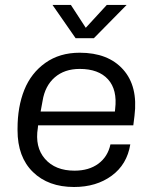

<svg xmlns="http://www.w3.org/2000/svg" viewBox="-20 -746 613 775"><path d="M285.2 -591.8 191.9 -726.1H266.1L326.2 -633.8L411.1 -726.1H491.2L358.9 -591.8ZM278.8 8.8Q174.8 8.8 112.8 -51.8Q50.8 -112.3 50.8 -220.2V-227.1Q50.8 -314.9 78.1 -383.1Q105.5 -451.2 163.1 -492.2Q220.7 -533.2 301.8 -533.2Q416.5 -533.2 477.1 -465.3Q537.6 -397.5 522.9 -278.8L518.1 -240.2H133.8Q133.8 -238.8 133.3 -235.4Q132.8 -231.9 132.8 -230Q120.1 -152.3 161.6 -104.7Q203.1 -57.1 280.8 -57.1Q338.9 -57.1 377 -85.2Q415 -113.3 425.8 -163.1H505.9Q492.7 -82 430.7 -36.6Q368.7 8.8 278.8 8.8ZM151.9 -338.9 144 -295.9H443.8L444.8 -306.2Q454.1 -383.8 416 -425.8Q377.9 -467.8 301.8 -467.8Q240.2 -467.8 200.9 -433.6Q161.6 -399.4 151.9 -338.9Z"/></svg>

Font: Hubot Sans
Style: Italic
Weight: 400
Italic angle: -10°
Designer: Deni Anggara
Foundry: GitHub
Version: Version 1.001;gftools[0.9.31]